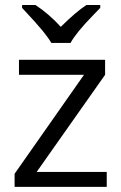

<svg xmlns="http://www.w3.org/2000/svg" viewBox="-20 -731 475 751"><path d="M397.5 0H37.1V-51.3L308.6 -438.5H54.2V-497.1H391.1V-438.5L123.5 -58.6H397.5ZM66.4 -711.4H118.7Q170.4 -677.7 217.8 -626Q276.9 -684.6 317.9 -711.4H372.1V-700.2L342.3 -669.4Q276.9 -602.1 255.9 -563H180.7Q170.4 -581.5 147.2 -610.1Q124 -638.7 66.4 -700.2Z"/></svg>

Font: Bpm'online Open Sans
Style: Regular
Weight: 400
Foundry: Ascender Corporation
Version: Version 1.10